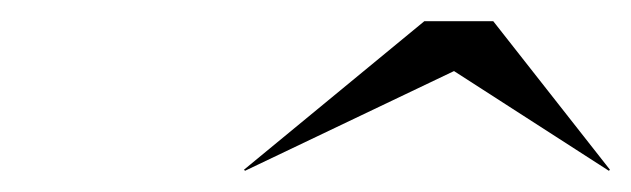

<svg xmlns="http://www.w3.org/2000/svg" viewBox="-20 -790 595 181"><path d="M408 -723 211 -629 210 -630 380 -770H445L555 -630L554 -629Z"/></svg>

Font: Bodoni* 96pt
Style: Italic
Weight: 400
Italic angle: -13°
Version: Version 2.3